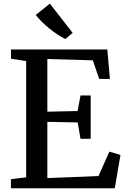

<svg xmlns="http://www.w3.org/2000/svg" viewBox="-20 -1008 674 1028"><path d="M120 -58.5V-681L39 -693.5V-743H554.5L568.5 -585.5H511L477 -685L233.5 -692V-410L395.5 -413.5L411 -497H465.5V-265H411L396 -352.5L233.5 -355.5V-54.5L507.5 -65.5L565.5 -196L625 -178.5L594.5 0H38.5V-48.5ZM329.5 -799.5Q311.5 -808 289.8 -822.2Q268 -836.5 245.8 -854.2Q223.5 -872 204.2 -891.2Q185 -910.5 171.5 -928L247 -988.5L369 -832L330.5 -799.5Z"/></svg>

Font: Merriweather 28pt Medium
Style: Regular
Weight: 500
Version: Version 2.100